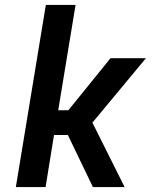

<svg xmlns="http://www.w3.org/2000/svg" viewBox="-20 -755 640 775"><path d="M44 0 165 -735H285L215 -310H256L426 -520H569L353 -260L483 0H355L254 -210H198L164 0Z"/></svg>

Font: Iosevka Custom Oblique
Style: Bold
Weight: 700
Italic angle: -9°
Monospace: yes
Designer: Belleve Invis
Foundry: Belleve Invis
Version: Version 30.1.2; ttfautohint (v1.8.4)